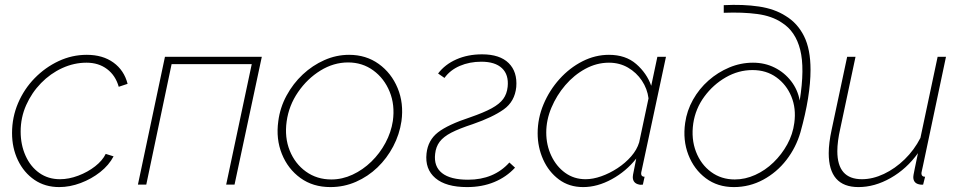

<svg xmlns="http://www.w3.org/2000/svg" viewBox="-20 -751 3903 781"><path d="M221 10Q163 10 120 -19.5Q77 -49 53 -99Q29 -149 29 -210Q29 -274 53.5 -331.5Q78 -389 121 -433Q164 -477 218.5 -502.5Q273 -528 333 -528Q398 -528 441.5 -496.5Q485 -465 499 -410L463 -398Q450 -444 415.5 -470Q381 -496 332 -496Q281 -496 233 -474Q185 -452 147 -413Q109 -374 86.5 -323.5Q64 -273 64 -216Q64 -162 84 -117.5Q104 -73 140 -47.5Q176 -22 224 -22Q260 -22 298.5 -36.5Q337 -51 367 -74.5Q397 -98 410 -125L442 -115Q423 -79 387.5 -51Q352 -23 308 -6.5Q264 10 221 10Z M541 0 651 -520H1045L934 0H900L1004 -490H678L575 0Z M1324 10Q1253 10 1202 -27Q1151 -64 1126.5 -125Q1102 -186 1112 -258Q1119 -313 1145.5 -362Q1172 -411 1211.5 -448Q1251 -485 1299.5 -506.5Q1348 -528 1400 -528Q1469 -528 1520.5 -491Q1572 -454 1597.5 -392.5Q1623 -331 1613 -258Q1605 -204 1579.5 -155.5Q1554 -107 1515.5 -70Q1477 -33 1428 -11.5Q1379 10 1324 10ZM1328 -21Q1372 -21 1414 -40.5Q1456 -60 1490.5 -93.5Q1525 -127 1548 -170Q1571 -213 1578 -259Q1587 -324 1565 -378Q1543 -432 1498.5 -464.5Q1454 -497 1396 -497Q1337 -497 1283.5 -464Q1230 -431 1192.5 -376.5Q1155 -322 1146 -257Q1137 -192 1158.5 -138.5Q1180 -85 1224.5 -53Q1269 -21 1328 -21Z M1880 10Q1794 10 1751 -26.5Q1708 -63 1715 -127Q1721 -181 1761.5 -212.5Q1802 -244 1893 -274Q1948 -293 1980 -310.5Q2012 -328 2027 -348.5Q2042 -369 2045 -398Q2050 -447 2022 -473.5Q1994 -500 1938 -500Q1890 -500 1850.5 -483Q1811 -466 1788 -434L1762 -452Q1790 -489 1836.5 -509.5Q1883 -530 1941 -530Q2013 -530 2049 -494.5Q2085 -459 2080 -397Q2074 -338 2029 -306Q1984 -274 1903 -246Q1848 -228 1816 -211.5Q1784 -195 1768.5 -174.5Q1753 -154 1750 -125Q1744 -74 1778 -47Q1812 -20 1884 -20Q1989 -20 2052 -90L2075 -69Q2040 -31 1990.5 -10.5Q1941 10 1880 10Z M2352 10Q2295 10 2253.5 -21Q2212 -52 2189.5 -102Q2167 -152 2167 -209Q2167 -270 2191 -327Q2215 -384 2256 -429.5Q2297 -475 2349 -501.5Q2401 -528 2457 -528Q2525 -528 2568 -490.5Q2611 -453 2629 -402L2654 -520H2689L2590 -57Q2588 -50 2588 -45Q2588 -32 2602 -32L2595 0Q2591 0 2587.5 0.5Q2584 1 2581 0Q2554 -5 2554 -31Q2554 -35 2555 -40.5Q2556 -46 2559 -60.5Q2562 -75 2568 -106Q2527 -54 2468.5 -22Q2410 10 2352 10ZM2362 -22Q2392 -22 2426 -34Q2460 -46 2492 -67Q2524 -88 2547.5 -115Q2571 -142 2580 -172L2618 -351Q2613 -390 2591 -423Q2569 -456 2534.5 -476Q2500 -496 2457 -496Q2407 -496 2361 -471Q2315 -446 2279.5 -404.5Q2244 -363 2223 -313Q2202 -263 2202 -212Q2202 -161 2222.5 -117.5Q2243 -74 2279 -48Q2315 -22 2362 -22Z M2965 10Q2899 10 2851 -26Q2803 -62 2780 -121.5Q2757 -181 2767 -251Q2774 -301 2799 -345.5Q2824 -390 2862 -423.5Q2900 -457 2946.5 -476.5Q2993 -496 3043 -496Q3091 -496 3131 -476Q3171 -456 3198 -421Q3225 -386 3233 -342Q3254 -473 3235 -548.5Q3216 -624 3160 -659Q3120 -686 3060.5 -694Q3001 -702 2924 -699V-730Q3003 -734 3067 -724.5Q3131 -715 3176 -686Q3224 -657 3250.5 -604Q3277 -551 3277 -467Q3277 -360 3236 -213Q3218 -151 3179 -100.5Q3140 -50 3084.5 -20Q3029 10 2965 10ZM2969 -21Q3011 -21 3052 -39.5Q3093 -58 3126.5 -90.5Q3160 -123 3182.5 -164Q3205 -205 3211 -251Q3219 -310 3199 -358.5Q3179 -407 3138 -436.5Q3097 -466 3041 -466Q2984 -466 2932.5 -436.5Q2881 -407 2845 -358Q2809 -309 2800 -249Q2791 -186 2811 -134Q2831 -82 2872.5 -51.5Q2914 -21 2969 -21Z M3472 10Q3351 10 3351 -128Q3351 -169 3363 -224L3426 -520H3460L3398 -228Q3386 -175 3386 -136Q3386 -22 3486 -22Q3530 -22 3575.5 -43.5Q3621 -65 3660 -103Q3699 -141 3724 -190L3794 -520H3828L3734 -75Q3732 -66 3730 -57Q3728 -48 3728 -47Q3728 -32 3743 -32L3735 0Q3726 1 3719 -1Q3695 -6 3695 -31Q3695 -34 3696 -40Q3697 -46 3701 -65.5Q3705 -85 3714 -128Q3668 -64 3603 -27Q3538 10 3472 10Z"/></svg>

Font: Raleway ExtraLight
Style: Italic
Weight: 200
Italic angle: -12°
Designer: Matt McInerney, Pablo Impallari, Rodrigo Fuenzalida
Foundry: Matt McInerney, Pablo Impallari, Rodrigo Fuenzalida
Version: Version 4.026